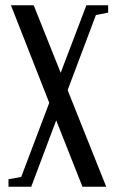

<svg xmlns="http://www.w3.org/2000/svg" viewBox="-20 -434 444 729"><path d="M12.2 274.9V246.6L60.5 237.8L167 -43.5L21.5 -414.1H107.9L210.4 -157.7L308.1 -414.1H390.6V-386.2L344.2 -377L236.8 -91.8L383.3 274.9H293L193.4 22.9L98.6 274.9Z"/></svg>

Font: Elstob 18pt Medium
Style: Regular
Weight: 500
Designer: Peter S. Baker
Version: Version 1.015